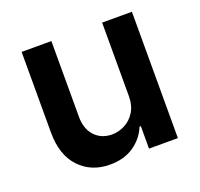

<svg xmlns="http://www.w3.org/2000/svg" viewBox="-102 -658 812 779"><g transform="rotate(-20 304.0 -268.5)"><path d="M247.9 7.1Q167.6 7.1 116.8 -46.3Q66.1 -99.8 66.1 -198.2V-545.5H194.6V-218Q194.6 -166.2 223 -135.7Q251.4 -105.1 297.6 -105.1Q326 -105.1 352.6 -119Q379.3 -132.8 396.5 -160.3Q413.7 -187.9 413.7 -229.4V-545.5H542.3V0H417.6V-96.9H411.9Q393.5 -51.1 351.4 -22Q309.3 7.1 247.9 7.1Z"/></g></svg>

Font: Linik Sans SemiBold
Style: Regular
Weight: 600
Designer: Rasmus Andersson (font), Cristiano Sobral (main changes)
Foundry: rsms
Version: Version 3.018;June 1, 2022;FontCreator 14.0.0.2814 64-bit; t